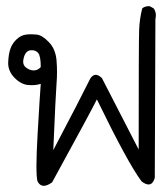

<svg xmlns="http://www.w3.org/2000/svg" viewBox="-20 -409 540 628"><path d="M102.5 183.6Q95.7 158.2 103 29.8Q110.4 -98.6 113.3 -134.8Q95.7 -128.9 72.3 -130.9Q48.8 -132.8 27.3 -154.8Q5.9 -176.8 6.8 -204.6Q7.8 -232.4 14.2 -250Q20.5 -267.6 34.7 -280.8Q48.8 -293.9 65.4 -295.9Q82 -297.9 100.1 -295.9Q118.2 -293.9 140.1 -271Q162.1 -248 165 -210.4Q168 -172.9 165 -136.7Q162.1 -100.6 154.3 82Q245.1 -90.8 275.4 -152.3Q291 -175.8 313.5 -153.3L433.6 80.1Q433.6 -275.4 435.1 -311.5Q436.5 -347.7 445.3 -381.8Q455.1 -389.6 469.7 -388.7L482.4 -381.8Q493.2 -367.2 488.3 -345.7L486.3 172.9Q475.6 209 443.4 184.6Q398.4 125 296.9 -84Q279.3 -47.9 150.4 187.5Q116.2 211.9 102.5 183.6ZM113.3 -189.5Q113.3 -226.6 104.5 -236.3Q95.7 -246.1 80.1 -244.6Q64.5 -243.2 58.1 -221.7Q51.8 -200.2 63 -189.9Q74.2 -179.7 88.4 -178.7Q102.5 -177.7 113.3 -189.5Z"/></svg>

Font: JasonHandwriting1
Style: Regular
Weight: 400
Version: Version 1.48.20